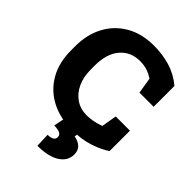

<svg xmlns="http://www.w3.org/2000/svg" viewBox="-269 -841 1193 1193"><g transform="rotate(45 327.0 -244.5)"><path d="M368.7 10.3Q267.1 10.3 187.5 -30.8Q107.9 -71.8 62.5 -149.7Q17.1 -227.5 17.1 -338.9V-371.6Q17.1 -474.1 58.8 -553Q100.6 -631.8 178 -676.5Q255.4 -721.2 361.8 -721.2Q436 -721.2 503.2 -701.4Q570.3 -681.6 627.9 -633.8V-450.7H503.4L486.3 -555.7Q461.4 -572.8 432.6 -582.5Q403.8 -592.3 367.7 -592.3Q286.6 -592.3 237.3 -534.9Q188 -477.5 188 -372.6V-338.9Q188 -273.4 210.9 -223.9Q233.9 -174.3 275.1 -146.5Q316.4 -118.7 370.6 -118.7Q399.4 -118.7 429.2 -124.8Q459 -130.9 486.8 -141.1L503.9 -241.7H628.9V-62.5Q586.4 -33.2 520.5 -11.5Q454.6 10.3 368.7 10.3ZM288.6 231.4 285.2 138.2Q311 138.2 325.7 129.9Q340.3 121.6 340.3 104Q340.3 84.5 323.5 76.7Q306.6 68.8 273.4 67.9L288.1 -4.9H416L411.1 26.4Q444.3 31.7 466.8 51Q489.3 70.3 489.3 107.9Q489.3 164.1 436.8 197.8Q384.3 231.4 288.6 231.4Z"/></g></svg>

Font: Roboto Slab Black
Style: Regular
Weight: 900
Designer: Google
Version: Version 2.000; ttfautohint (v1.8.1.43-b0c9)